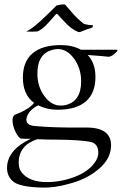

<svg xmlns="http://www.w3.org/2000/svg" viewBox="-20 -686 565 873"><path d="M176 167Q65 165 36 136Q12 113 12 78Q12 -4 120 -55H110Q103 -55 94 -55Q85 -55 75 -56Q63 -60 50 -88Q37 -115 37 -139Q37 -161 50 -165Q110 -188 135 -218Q84 -256 84 -333Q84 -406 128 -443.5Q172 -481 257 -481Q309 -481 348 -460H513Q514 -459 514 -458Q514 -452 499 -440Q483 -427 472 -428Q466 -429 443 -431Q420 -433 379 -436Q414 -398 414 -336Q414 -263 370.5 -225Q327 -187 241 -187Q194 -187 154 -207Q132 -197 116 -179Q100 -158 100 -142Q100 -116 138 -113Q183 -109 228 -107.5Q273 -106 316 -106H366Q485 -109 485 -25Q485 45 409 98Q362 132 293 150Q230 168 176 167ZM256 -206Q261 -206 266.5 -206.5Q272 -207 277 -208Q349 -225 349 -316Q349 -377 314 -423Q283 -463 242 -463Q233 -463 221 -460Q150 -443 150 -352Q150 -289 185 -245Q215 -206 256 -206ZM194 142Q246 142 297 126Q357 108 393 74Q427 40 427 8Q427 -36 386 -42Q337 -50 245 -51Q217 -51 193.5 -51.5Q170 -52 149 -53Q65 -25 65 54Q65 82 80 100Q115 142 194 142ZM341 -540Q334 -540 318.5 -549Q303 -558 286 -574Q268 -592 259 -602Q250 -612 241 -622Q240 -623 238 -623Q236 -623 235 -622Q204 -586 186.5 -568.5Q169 -551 150 -543Q147 -543 140 -542.5Q133 -542 125 -542Q116 -542 108.5 -542.5Q101 -543 99 -543Q116 -550 141.5 -571Q167 -592 193 -617.5Q219 -643 237 -661Q255 -666 269 -666Q272 -666 273.5 -665.5Q275 -665 276 -665L317 -618Q331 -603 343 -593Q355 -583 359 -579Q367 -575 381.5 -573Q396 -571 403 -571L400 -561Q390 -558 375 -552.5Q360 -547 348 -542Q344 -540 341 -540Z"/></svg>

Font: Gideon Roman
Style: Regular
Weight: 400
Designer: Robert E. Leuschke
Foundry: Robert E. Leuschke
Version: Version 2.010